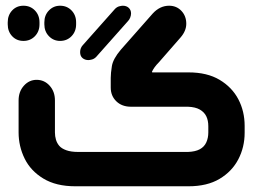

<svg xmlns="http://www.w3.org/2000/svg" viewBox="-20 -651 918 671"><path d="M7 -566V-573Q7 -598 22.5 -614.5Q38 -631 62 -631Q86 -631 102 -614.5Q118 -598 118 -573V-566Q118 -541 102 -524.5Q86 -508 62 -508Q38 -508 22.5 -524.5Q7 -541 7 -566ZM639 0H243Q176 0 131.5 -27Q87 -54 66 -97Q45 -140 45 -188V-300Q45 -331 63.5 -351.5Q82 -372 108 -372Q135 -372 153.5 -351.5Q172 -331 172 -300V-188Q172 -175 175.5 -163Q179 -151 187 -141.5Q195 -132 211.5 -126Q228 -120 253 -120H637Q663 -121 678.5 -129.5Q694 -138 701 -153.5Q708 -169 708 -188V-210Q708 -230 701 -244.5Q694 -259 678.5 -268Q663 -277 637 -278H438Q406 -278 386.5 -297Q367 -316 367 -345V-379Q367 -395 371 -420Q375 -445 402 -477L514 -604Q539 -631 571 -631Q597 -631 614 -613Q631 -595 631 -568Q631 -543 611 -520L535 -433Q526 -424 520 -415.5Q514 -407 511 -400Q511 -399 511.5 -398.5Q512 -398 513 -398H639Q704 -398 747.5 -372Q791 -346 813 -304Q835 -262 835 -211V-187Q835 -137 813 -94.5Q791 -52 747.5 -26Q704 0 639 0ZM135 -566V-573Q135 -598 151 -614.5Q167 -631 190 -631Q214 -631 230 -614.5Q246 -598 246 -573V-566Q246 -541 230 -524.5Q214 -508 190 -508Q167 -508 151 -524.5Q135 -541 135 -566ZM382 -620Q389 -627 397 -629Q405 -631 409 -631Q422 -631 430 -623.5Q438 -616 438 -604Q438 -597 435 -589.5Q432 -582 427 -577L316 -452Q309 -445 301 -443Q293 -441 289 -441Q277 -441 268.5 -448Q260 -455 260 -469Q260 -484 271 -495Z"/></svg>

Font: Beiruti ExtraBold
Style: Regular
Weight: 800
Designer: Arlette Boutros
Foundry: Boutros
Version: Version 1.41